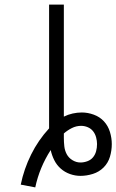

<svg xmlns="http://www.w3.org/2000/svg" viewBox="-20 -755 505 833"><path d="M133 58 70 46Q84 -22 115 -84.5Q146 -147 193 -198Q193 -198 193 -198Q193 -198 193 -198V-200Q193 -200 193 -200Q193 -200 193 -200V-735H257V-249Q275 -258 295 -262.5Q315 -267 335 -267Q361 -267 387 -257.5Q413 -248 431 -228.5Q449 -209 457 -182.5Q465 -156 465 -130Q465 -102 457 -75Q449 -48 429.5 -28.5Q410 -9 383 -0.5Q356 8 329 8Q306 8 283.5 0Q261 -8 243.5 -23.5Q226 -39 215.5 -60Q205 -81 200 -104Q176 -67 159 -26Q142 15 133 58ZM329 -50Q344 -50 359 -55.5Q374 -61 383.5 -72.5Q393 -84 397 -99Q401 -114 401 -130Q401 -144 397 -159Q393 -174 384 -185.5Q375 -197 361 -203Q347 -209 332 -209Q311 -209 292 -199.5Q273 -190 257 -176Q257 -176 257 -176Q257 -176 257 -175Q257 -174 257 -173.5Q257 -173 257 -173V-171Q257 -167 257 -163.5Q257 -160 257 -157Q257 -139 259 -120.5Q261 -102 269.5 -86Q278 -70 294.5 -60Q311 -50 329 -50Z"/></svg>

Font: Iosevka Aile Custom Light
Style: Regular
Weight: 300
Designer: Belleve Invis
Foundry: Belleve Invis
Version: Version 17.0.2; ttfautohint (v1.8.3)